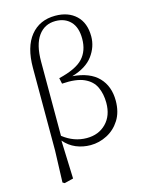

<svg xmlns="http://www.w3.org/2000/svg" viewBox="-144 -885 888 1173"><g transform="rotate(-15 300.0 -298.5)"><path d="M103 195.8 109.9 -4.9V-526.9Q109.9 -659.2 167 -729.5Q224.1 -799.8 323.2 -799.8Q405.3 -799.8 454.6 -753.2Q503.9 -706.5 503.9 -621.1Q503.9 -555.7 462.2 -499Q420.4 -442.4 329.1 -416Q438.5 -407.2 492.7 -350.8Q546.9 -294.4 546.9 -203.1Q546.9 -131.3 515.4 -81.5Q483.9 -31.7 433.8 -5.9Q383.8 20 329.1 20Q280.8 20 238 2.2Q195.3 -15.6 163.1 -53.2L171.9 189L115.2 203.1ZM168 -82Q236.8 -27.8 317.9 -27.8Q393.1 -27.8 440.4 -75.9Q487.8 -124 487.8 -205.1Q487.8 -261.7 467.5 -305.4Q447.3 -349.1 397 -371.8Q346.7 -394.5 256.8 -388.2L249 -424.8Q359.9 -451.2 403.3 -498.3Q446.8 -545.4 446.8 -622.1Q446.8 -693.8 411.1 -731Q375.5 -768.1 315.9 -768.1Q247.1 -768.1 207.5 -713.1Q168 -658.2 168 -550.8Z"/></g></svg>

Font: Source Han Serif TW ExtraLight
Style: Regular
Weight: 250
Designer: Ryoko NISHIZUKA Ë•øÂ°öÊ∂ºÂ≠ê (kana & ideographs); Frank Grie√ühammer (Latin, Greek & Cyrillic); Wenlong ZHANG Âº†ÊñáÈæô 
Foundry: Adobe
Version: Version 2.003;hotconv 1.1.1;makeotfexe 2.6.0